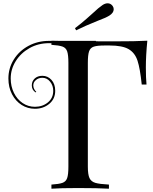

<svg xmlns="http://www.w3.org/2000/svg" viewBox="-20 -1047 930 1165"><path d="M865 -638Q865 -574 869 -534H840Q830 -631 814.5 -678.5Q799 -726 761 -748.5Q723 -771 645 -771H615Q570 -771 549 -764Q528 -757 520.5 -735.5Q513 -714 513 -666V-36Q513 12 523 33.5Q533 55 558.5 62.5Q584 70 641 73V98Q575 94 454 94Q345 94 292 98V73Q338 70 359 62.5Q380 55 387.5 33.5Q395 12 395 -36V-666Q395 -714 387.5 -735.5Q380 -757 359 -764.5Q338 -772 292 -775V-800Q416 -796 660 -796Q811 -796 874 -800Q865 -710 865 -638ZM562 -785H278Q212 -785 159 -755Q106 -725 75.5 -676Q45 -627 45 -571Q45 -523 64.5 -483.5Q84 -444 117.5 -421.5Q151 -399 192 -399Q238 -399 270.5 -425.5Q303 -452 303 -496Q303 -528 284 -551.5Q265 -575 237 -575Q214 -575 198 -561.5Q182 -548 182 -529Q182 -517 187.5 -506.5Q193 -496 200 -490L197 -486Q173 -500 173 -529Q173 -554 190.5 -570.5Q208 -587 237 -587Q270 -587 292.5 -562Q315 -537 315 -496Q315 -447 279 -417Q243 -387 192 -387Q148 -387 111.5 -410Q75 -433 53 -475Q31 -517 31 -571Q31 -633 63.5 -685.5Q96 -738 152.5 -768.5Q209 -799 278 -799H562ZM633 -1027Q652 -1027 664 -1010Q670 -1001 670 -991Q670 -969 643 -952Q622 -939 571 -920Q496 -890 442 -863L435 -876Q476 -907 505.5 -933.5Q535 -960 542 -966Q579 -1001 603 -1017Q619 -1027 633 -1027Z"/></svg>

Font: Myanmar April Display
Style: Regular
Weight: 400
Designer: Khon Soe Zaw Thu
Foundry: Myanmar OS
Version: Version 2.50 April 12, 2019